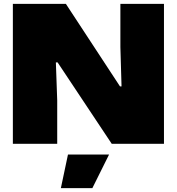

<svg xmlns="http://www.w3.org/2000/svg" viewBox="-20 -749 921 1000"><path d="M47 0V-729H323L605 -299H613L607 -504V-729H834V0H562L280 -424H271L278 -226V0ZM297 231 334 56H548L461 231Z"/></svg>

Font: Mona Sans Expanded Black
Style: Regular
Weight: 900
Width: 7
Designer: Deni Anggara
Foundry: GitHub
Version: Version 2.000